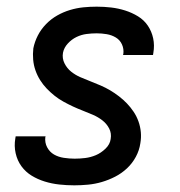

<svg xmlns="http://www.w3.org/2000/svg" viewBox="-20 -548 540 576"><path d="M203 8Q180 8 157.5 5.5Q135 3 114 -3.5Q93 -10 75 -21Q57 -32 44.5 -49Q32 -66 27 -88Q22 -110 26 -133L27 -139H117L116 -137Q114 -120 121.5 -106Q129 -92 142 -84.5Q155 -77 171.5 -74.5Q188 -72 204 -72Q220 -72 236 -74Q252 -76 267.5 -82.5Q283 -89 296.5 -102Q310 -115 312 -131Q315 -148 307.5 -162.5Q300 -177 287 -187Q274 -197 259 -203.5Q244 -210 228.5 -216Q213 -222 199 -228.5Q185 -235 170.5 -243Q156 -251 143.5 -261Q131 -271 120 -282.5Q109 -294 100.5 -307.5Q92 -321 86.5 -336.5Q81 -352 79.5 -369Q78 -386 80 -403Q84 -423 93.5 -441.5Q103 -460 118 -475.5Q133 -491 151.5 -501.5Q170 -512 190 -518Q210 -524 230 -526Q250 -528 270 -528Q292 -528 313.5 -525.5Q335 -523 355.5 -516.5Q376 -510 394 -499Q412 -488 423.5 -471Q435 -454 439.5 -433Q444 -412 440 -389L439 -383H349L350 -386Q352 -401 346 -414.5Q340 -428 327.5 -435.5Q315 -443 300 -445.5Q285 -448 270 -448Q255 -448 239.5 -446Q224 -444 209.5 -437Q195 -430 183.5 -417.5Q172 -405 169 -390Q166 -373 173.5 -358Q181 -343 193.5 -333Q206 -323 221 -316.5Q236 -310 251.5 -304Q267 -298 282 -291.5Q297 -285 310.5 -277Q324 -269 337 -259Q350 -249 361 -237.5Q372 -226 381 -212.5Q390 -199 395.5 -183.5Q401 -168 402.5 -151.5Q404 -135 401 -118Q398 -97 387.5 -77.5Q377 -58 361 -43Q345 -28 325.5 -18Q306 -8 285.5 -2Q265 4 244 6Q223 8 203 8Z"/></svg>

Font: Iosevka Curly Medium
Style: Italic
Weight: 500
Italic angle: -9°
Monospace: yes
Designer: Belleve Invis
Foundry: Belleve Invis
Version: Version 22.1.2; ttfautohint (v1.8.4)